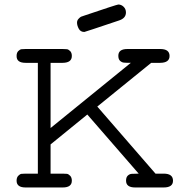

<svg xmlns="http://www.w3.org/2000/svg" viewBox="-20 -827 827 847"><path d="M53.2 -29.8Q53.2 -43.9 60.5 -51.5Q67.9 -59.1 74.5 -60.1Q81.1 -61 92.8 -61H147V-549.8H92.8Q52.7 -549.8 53.2 -580.1Q53.2 -594.2 60.5 -601.6Q67.9 -608.9 74.5 -609.9Q81.1 -610.8 92.8 -610.8H256.8Q269 -610.8 275.6 -609.9Q282.2 -608.9 289.6 -601.6Q296.9 -594.2 296.9 -580.1Q296.9 -550.3 256.8 -549.8H203.1V-262.2L557.1 -549.8Q535.2 -549.8 526.1 -550.8Q517.1 -551.8 509.5 -558.8Q502 -565.9 502 -581.1Q502 -610.8 542 -610.8H687Q728 -610.8 728 -580.1Q728 -550.3 687 -549.8H647L409.2 -356.9L666 -61H702.1Q743.2 -61 743.2 -29.8Q743.2 0 702.1 0H576.2Q536.1 0 536.1 -29.8Q536.1 -44.9 543.5 -52Q550.8 -59.1 560.3 -60.1Q569.8 -61 591.8 -61L365.2 -321.8L203.1 -189.9V-61H256.8Q269 -61 275.6 -60.1Q282.2 -59.1 289.6 -51.5Q296.9 -43.9 296.9 -29.8Q296.9 0 256.8 0H92.8Q53.2 0 53.2 -29.8ZM319.8 -727.1Q319.8 -736.8 326.4 -743.9Q333 -751 337.4 -753.2Q341.8 -755.4 352.1 -758.3Q496.1 -807.1 502 -807.1Q515.1 -807.1 525.4 -797.1Q535.6 -787.1 535.6 -772Q535.6 -746.1 503.9 -736.3Q356 -686.5 352.1 -686Q335 -686 327.4 -700.4Q319.8 -714.8 319.8 -727.1Z"/></svg>

Font: CMU Typewriter Text Variable Width
Style: Medium
Weight: 500
Version: Version 0.7.0